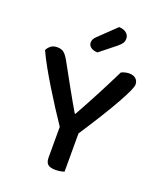

<svg xmlns="http://www.w3.org/2000/svg" viewBox="-151 -923 860 1025"><g transform="rotate(20 278.5 -410.5)"><path d="M534 -568Q534 -546 484 -456.5Q434 -367 337 -219V-2Q329 1 315.5 3.5Q302 6 288 6Q257 6 244 -5.5Q231 -17 231 -43V-218Q204 -258 174 -304.5Q144 -351 115 -398.5Q86 -446 60.5 -491.5Q35 -537 17 -576Q23 -590 37 -601.5Q51 -613 74 -613Q98 -613 112 -601.5Q126 -590 141 -563Q153 -542 172 -507Q191 -472 212 -434.5Q233 -397 252 -363.5Q271 -330 282 -312H286Q308 -352 328 -388.5Q348 -425 366 -460Q384 -495 402 -530Q420 -565 438 -602Q447 -607 459.5 -610Q472 -613 483 -613Q506 -613 520 -601Q534 -589 534 -568ZM347 -827Q374 -826 389 -813Q404 -800 404 -782Q404 -766 397 -755.5Q390 -745 373 -731L284 -660Q259 -661 245.5 -671.5Q232 -682 232 -698Q232 -717 249 -733Z"/></g></svg>

Font: Baloo Tammudu 2 Medium
Style: Regular
Weight: 500
Designer: Maithili Shingre, Omkar Shende and Ek Type
Foundry: Ek Type
Version: Version 1.640;hotconv 1.0.111;makeotfexe 2.5.65597; ttfautoh